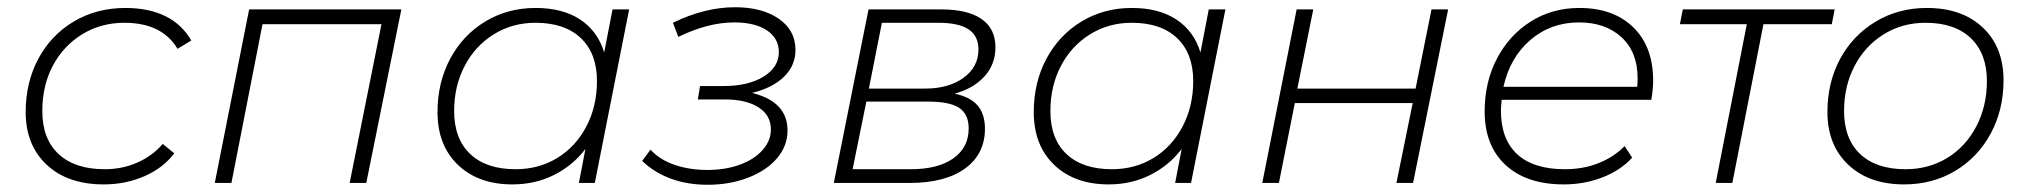

<svg xmlns="http://www.w3.org/2000/svg" viewBox="-20 -506 5611 531"><path d="M51 -196Q51 -278 86 -343.5Q121 -409 184 -446.5Q247 -484 327 -484Q391 -484 437 -461.5Q483 -439 509 -394L471 -371Q428 -443 324 -443Q259 -443 207 -411Q155 -379 126 -324Q97 -269 97 -199Q97 -122 142 -80Q187 -38 270 -38Q318 -38 360 -56.5Q402 -75 430 -108L462 -82Q431 -41 379 -18.5Q327 4 267 4Q167 4 109 -50.5Q51 -105 51 -196Z M1090 -480 993 0H947L1035 -439H706L620 0H574L669 -480Z M1720 -480 1625 0H1581L1599 -94Q1564 -48 1512 -22Q1460 4 1397 4Q1303 4 1246.5 -50Q1190 -104 1190 -196Q1190 -278 1225 -343.5Q1260 -409 1322 -446.5Q1384 -484 1461 -484Q1536 -484 1584.5 -452Q1633 -420 1651 -361L1674 -480ZM1631 -282Q1631 -358 1586.5 -400.5Q1542 -443 1461 -443Q1397 -443 1345.5 -411Q1294 -379 1265 -323.5Q1236 -268 1236 -199Q1236 -122 1280.5 -80Q1325 -38 1406 -38Q1470 -38 1521 -69Q1572 -100 1601.5 -156Q1631 -212 1631 -282Z M2158 -145Q2158 -103 2129.5 -69Q2101 -35 2050 -15Q1999 5 1937 5Q1881 5 1835 -12Q1789 -29 1756 -61L1779 -92Q1805 -64 1846 -50Q1887 -36 1936.5 -36Q1986 -36 2026 -50.5Q2066 -65 2089 -91Q2112 -117 2112 -148Q2112 -187 2078 -209Q2044 -231 1984 -231H1910L1916 -268H1981Q2049 -268 2091.5 -294Q2134 -320 2134 -362Q2134 -400 2101 -422Q2068 -444 2011 -444Q1938 -444 1856 -404L1841 -443Q1929 -486 2013 -486Q2088 -486 2134 -454Q2180 -422 2180 -368Q2180 -325 2148.5 -294Q2117 -263 2060 -249Q2158 -225 2158 -145Z M2704 -150Q2704 -80 2649 -40Q2594 0 2495 0H2286L2382 -480H2583Q2656 -480 2694.5 -453.5Q2733 -427 2733 -375Q2733 -328 2702.5 -294.5Q2672 -261 2620 -247Q2663 -238 2683.5 -214.5Q2704 -191 2704 -150ZM2383 -261H2538Q2604 -261 2645 -291Q2686 -321 2686 -369Q2686 -407 2658.5 -425Q2631 -443 2575 -443H2419ZM2659 -151Q2659 -190 2633 -207.5Q2607 -225 2547 -225H2376L2338 -38H2499Q2574 -38 2616.5 -68Q2659 -98 2659 -151Z M3369 -480 3274 0H3230L3248 -94Q3213 -48 3161 -22Q3109 4 3046 4Q2952 4 2895.5 -50Q2839 -104 2839 -196Q2839 -278 2874 -343.5Q2909 -409 2971 -446.5Q3033 -484 3110 -484Q3185 -484 3233.5 -452Q3282 -420 3300 -361L3323 -480ZM3280 -282Q3280 -358 3235.5 -400.5Q3191 -443 3110 -443Q3046 -443 2994.5 -411Q2943 -379 2914 -323.5Q2885 -268 2885 -199Q2885 -122 2929.5 -80Q2974 -38 3055 -38Q3119 -38 3170 -69Q3221 -100 3250.5 -156Q3280 -212 3280 -282Z M3566 -480H3612L3568 -261H3895L3939 -480H3985L3888 0H3842L3887 -221H3561L3517 0H3471Z M4133 -230Q4131 -210 4131 -200Q4131 -121 4176 -79.5Q4221 -38 4308 -38Q4359 -38 4401.5 -55Q4444 -72 4473 -102L4494 -70Q4462 -35 4412 -15.5Q4362 4 4305 4Q4202 4 4144 -49.5Q4086 -103 4086 -198Q4086 -279 4120 -344Q4154 -409 4213.5 -446.5Q4273 -484 4348 -484Q4442 -484 4497 -430.5Q4552 -377 4552 -283Q4552 -261 4547 -230ZM4138 -266H4508Q4509 -274 4509 -290Q4509 -362 4464.5 -403Q4420 -444 4347 -444Q4269 -444 4212.5 -395.5Q4156 -347 4138 -266Z M5046 -439H4857L4771 0H4725L4811 -439H4626L4634 -480H5054Z M5034 -196Q5034 -278 5069 -343Q5104 -408 5167 -446Q5230 -484 5309 -484Q5406 -484 5463.5 -430Q5521 -376 5521 -284Q5521 -202 5485.5 -136.5Q5450 -71 5387.5 -33.5Q5325 4 5246 4Q5149 4 5091.5 -50.5Q5034 -105 5034 -196ZM5475 -282Q5475 -358 5430.5 -400.5Q5386 -443 5305 -443Q5241 -443 5189.5 -411Q5138 -379 5109 -323.5Q5080 -268 5080 -199Q5080 -122 5124.5 -80Q5169 -38 5250 -38Q5314 -38 5365 -69Q5416 -100 5445.5 -156Q5475 -212 5475 -282Z"/></svg>

Font: Montserrat Ace
Style: Light Italic
Weight: 300
Italic angle: -11.3°
Designer: Julieta Ulanovsky
Foundry: Julieta Ulanovsky
Version: Version 1